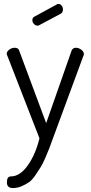

<svg xmlns="http://www.w3.org/2000/svg" viewBox="-20 -721 460 973"><path d="M14 -448Q14 -460 27 -469.5Q40 -479 54 -479Q73 -479 77 -465L214 -97L343 -465Q349 -479 365 -479Q378 -479 391.5 -469.5Q405 -460 405 -447Q405 -441 403 -439L248 -19L230 30Q225 43 210.5 77Q196 111 186 126L160 166Q143 191 127.5 202Q112 213 90 222.5Q68 232 45 232Q15 232 15 203Q15 173 35 173Q81 173 120.5 117.5Q160 62 180 -20L17 -439Q14 -444 14 -448ZM144 -619Q144 -632 155 -637L267 -698Q270 -701 275 -701Q286 -701 292.5 -692.5Q299 -684 299 -673Q299 -657 287 -651L180 -594Q176 -591 170 -591Q160 -591 152 -599.5Q144 -608 144 -619Z"/></svg>

Font: Terminal Dosis
Style: Regular
Weight: 400
Designer: Edgar Tolentino, Pablo Impallari, Igino Marini
Foundry: Edgar Tolentino, Pablo Impallari, Igino Marini
Version: Version 1.007